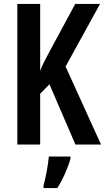

<svg xmlns="http://www.w3.org/2000/svg" viewBox="-20 -734 533 975"><path d="M493 0 313 -396 488 -714H362L232 -473C208 -429 192 -397 184 -374V-714H68V0H184V-258L231 -306L363 0ZM338 71V61H228C225 101 211 174 201 209V221H271C298 179 324 122 338 71Z"/></svg>

Font: Noto Sans Khmer ExtraCondensed SemiBold
Style: Regular
Weight: 600
Width: 2
Designer: Danh Hong and the Monotype Design Team
Foundry: Monotype Imaging Inc.
Version: Version 2.004